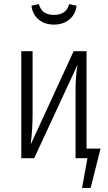

<svg xmlns="http://www.w3.org/2000/svg" viewBox="-20 -773 527 938"><path d="M243.2 -652.8Q198.7 -652.8 168.7 -677.7Q138.7 -702.6 133.8 -745.1L169.9 -752.9Q183.6 -700.2 243.2 -700.2Q304.2 -700.2 317.9 -752.9L354 -745.1Q349.1 -702.6 318.8 -677.7Q288.6 -652.8 243.2 -652.8ZM402.8 -46.9H471.2L422.9 145H380.9L407.2 0H349.1V-329.1Q349.1 -403.3 358.9 -457L147 0H84V-522.9H139.2V-211.9Q139.2 -143.1 129.9 -66.9L339.8 -522.9H402.8Z"/></svg>

Font: Fira Sans Compressed Light
Style: Regular
Weight: 300
Width: 1
Designer: Carrois Corporate & Edenspiekermann AG
Foundry: Carrois Corporate GbR & Edenspiekermann AG
Version: Version 4.203;PS 004.203;hotconv 1.0.88;makeotf.lib2.5.64775